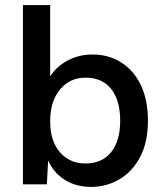

<svg xmlns="http://www.w3.org/2000/svg" viewBox="-20 -724 640 754"><path d="M338 10Q278 10 234 -18Q190 -46 169 -94L164 0H70V-704H177V-424Q201 -462 245 -486Q289 -510 344 -510Q406 -510 455.5 -479Q505 -448 533 -390Q561 -332 561 -249Q561 -167 531 -109Q501 -51 450 -20.5Q399 10 338 10ZM315 -82Q381 -82 416.5 -126.5Q452 -171 452 -250Q452 -329 417 -374Q382 -419 316 -419Q254 -419 215.5 -372.5Q177 -326 177 -248Q177 -170 215.5 -126Q254 -82 315 -82Z"/></svg>

Font: Prodigy Sans Medium
Style: Regular
Weight: 500
Designer: Wei Huang
Foundry: Wei Huang
Version: Version 1.003; ttfautohint (v1.8.3)